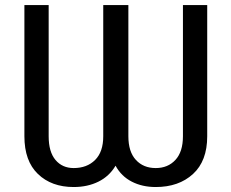

<svg xmlns="http://www.w3.org/2000/svg" viewBox="-20 -731 917 761"><path d="M801.3 -710.9V-190.9Q801.3 -92.8 744.9 -41.3Q688.5 10.3 597.2 10.3Q543.9 10.3 502.4 -11Q460.9 -32.2 438 -74.2Q413.1 -32.2 370.1 -11Q327.1 10.3 272 10.3Q184.1 10.3 130.4 -41.3Q76.7 -92.8 76.7 -190.9V-710.9H172.9V-190.9Q172.9 -128.9 200 -96.9Q227.1 -64.9 272 -64.9Q324.7 -64.9 356.9 -96.9Q389.2 -128.9 389.2 -190.9V-710.9H488.8V-190.9Q488.8 -129.4 518.6 -97.2Q548.3 -64.9 597.2 -64.9Q645.5 -64.9 675.3 -97.2Q705.1 -129.4 705.1 -190.9V-710.9Z"/></svg>

Font: GeogebraSans
Style: Regular
Weight: 400
Designer: Google
Version: Version 1.100140; 2013